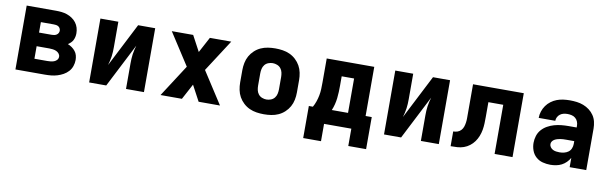

<svg xmlns="http://www.w3.org/2000/svg" viewBox="-45 -963 4890 1539"><g transform="rotate(10 2400.0 -193.5)"><path d="M77 0V-520H316Q339 -520 362 -517.5Q385 -515 406.5 -507.5Q428 -500 447.5 -487Q467 -474 481 -455.5Q495 -437 501.5 -415Q508 -393 508 -370Q508 -355 505 -341Q502 -327 495.5 -314Q489 -301 478.5 -291Q468 -281 456 -273Q474 -266 489.5 -255Q505 -244 517 -229Q529 -214 534 -195.5Q539 -177 539 -158Q539 -133 530.5 -108Q522 -83 504.5 -64Q487 -45 464.5 -32.5Q442 -20 417.5 -12.5Q393 -5 367.5 -2.5Q342 0 316 0ZM212 -324H316Q326 -324 336 -326Q346 -328 354.5 -333.5Q363 -339 368 -348Q373 -357 373 -367Q373 -377 368 -386.5Q363 -396 354.5 -401Q346 -406 336 -407.5Q326 -409 316 -409H212ZM212 -111H316Q330 -111 344 -112.5Q358 -114 371.5 -119Q385 -124 394.5 -135Q404 -146 404 -161Q404 -175 394.5 -186.5Q385 -198 372 -203.5Q359 -209 344.5 -211Q330 -213 316 -213H212Z M677 0V-520H823V-312Q823 -293 822 -274.5Q821 -256 818.5 -237.5Q816 -219 811.5 -200.5Q807 -182 802 -164L984 -520H1123V0H977V-208Q977 -227 978 -245.5Q979 -264 981.5 -282.5Q984 -301 988.5 -319.5Q993 -338 998 -356L816 0Z M1258 0 1426 -260 1258 -520H1432L1500 -393L1568 -520H1742L1574 -260L1742 0H1568L1500 -127L1432 0Z M2100 8Q2070 8 2040 3.5Q2010 -1 1982.5 -13.5Q1955 -26 1932.5 -47Q1910 -68 1895.5 -94Q1881 -120 1875 -150Q1869 -180 1869 -210V-310Q1869 -340 1875 -370Q1881 -400 1895.5 -426Q1910 -452 1932.5 -473Q1955 -494 1982.5 -506.5Q2010 -519 2040 -523.5Q2070 -528 2100 -528Q2130 -528 2160 -523.5Q2190 -519 2217.5 -506.5Q2245 -494 2267.5 -473Q2290 -452 2304.5 -426Q2319 -400 2325 -370Q2331 -340 2331 -310V-210Q2331 -180 2325 -150Q2319 -120 2304.5 -94Q2290 -68 2267.5 -47Q2245 -26 2217.5 -13.5Q2190 -1 2160 3.5Q2130 8 2100 8ZM2100 -112Q2118 -112 2136 -119Q2154 -126 2165.5 -140.5Q2177 -155 2181 -173.5Q2185 -192 2185 -210V-310Q2185 -328 2181 -346.5Q2177 -365 2165.5 -379.5Q2154 -394 2136 -401Q2118 -408 2100 -408Q2082 -408 2064 -401Q2046 -394 2034.5 -379.5Q2023 -365 2019 -346.5Q2015 -328 2015 -310V-210Q2015 -192 2019 -173.5Q2023 -155 2034.5 -140.5Q2046 -126 2064 -119Q2082 -112 2100 -112Z M2444 141V-120H2477Q2490 -143 2498.5 -168Q2507 -193 2512 -219Q2517 -245 2518 -271.5Q2519 -298 2519 -325V-520H2906V-120H2956V141H2811V0H2589V141ZM2763 -120V-400H2662V-325Q2662 -299 2661 -273Q2660 -247 2657 -221Q2654 -195 2647.5 -169.5Q2641 -144 2631 -120Z M3077 0V-520H3223V-312Q3223 -293 3222 -274.5Q3221 -256 3218.5 -237.5Q3216 -219 3211.5 -200.5Q3207 -182 3202 -164L3384 -520H3523V0H3377V-208Q3377 -227 3378 -245.5Q3379 -264 3381.5 -282.5Q3384 -301 3388.5 -319.5Q3393 -338 3398 -356L3216 0Z M3619 0V-120Q3637 -120 3653.5 -125.5Q3670 -131 3682 -144Q3694 -157 3699.5 -173.5Q3705 -190 3707.5 -207.5Q3710 -225 3710 -242Q3710 -259 3710 -277V-278Q3710 -278 3710 -278.5Q3710 -279 3710 -280V-520H4123V0H3977V-400H3856V-281Q3856 -254 3855 -227Q3854 -200 3849.5 -174Q3845 -148 3835 -122.5Q3825 -97 3809.5 -75.5Q3794 -54 3772.5 -37.5Q3751 -21 3725.5 -12Q3700 -3 3673 -1.5Q3646 0 3619 0Z M4432 8H4431Q4400 8 4369 0Q4338 -8 4314.5 -29Q4291 -50 4280 -80Q4269 -110 4269 -142Q4269 -171 4278 -199.5Q4287 -228 4306.5 -250Q4326 -272 4352 -286.5Q4378 -301 4406 -309Q4434 -317 4463.5 -320Q4493 -323 4522 -323H4588V-338Q4588 -355 4581.5 -371Q4575 -387 4562 -398Q4549 -409 4532 -413Q4515 -417 4498 -417Q4482 -417 4466.5 -413.5Q4451 -410 4438 -400.5Q4425 -391 4417.5 -376.5Q4410 -362 4410 -346H4275Q4275 -373 4283.5 -399Q4292 -425 4307.5 -447Q4323 -469 4345 -485.5Q4367 -502 4392 -511.5Q4417 -521 4444 -524.5Q4471 -528 4498 -528Q4526 -528 4554 -524.5Q4582 -521 4608 -511Q4634 -501 4656.5 -484Q4679 -467 4694.5 -444Q4710 -421 4716.5 -393.5Q4723 -366 4723 -338V0H4588V-76Q4577 -56 4560 -39Q4543 -22 4522.5 -11.5Q4502 -1 4478.5 3.5Q4455 8 4432 8ZM4487 -103Q4505 -103 4524 -107.5Q4543 -112 4558 -123Q4573 -134 4580.5 -152Q4588 -170 4588 -189V-212H4522Q4510 -212 4498 -211.5Q4486 -211 4474 -209Q4462 -207 4450.5 -203.5Q4439 -200 4428.5 -194Q4418 -188 4411 -178Q4404 -168 4404 -156Q4404 -142 4412.5 -130.5Q4421 -119 4433 -113Q4445 -107 4459 -105Q4473 -103 4487 -103Z"/></g></svg>

Font: Iosevka SS04 Heavy Extended
Style: Regular
Weight: 900
Width: 7
Monospace: yes
Designer: Belleve Invis
Foundry: Belleve Invis
Version: Version 19.0.0; ttfautohint (v1.8.4)